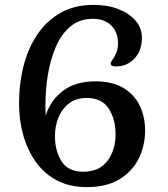

<svg xmlns="http://www.w3.org/2000/svg" viewBox="-20 -752 686 786"><path d="M335 14Q266 14 214 -13Q162 -40 127.5 -88Q93 -136 75.5 -197.5Q58 -259 58 -328Q58 -411 77 -484Q96 -557 134 -612.5Q172 -668 229 -700Q286 -732 363 -732Q421 -732 465.5 -714.5Q510 -697 535.5 -667Q561 -637 561 -597Q561 -545 530.5 -512.5Q500 -480 454 -480Q433 -480 433 -492Q433 -497 440.5 -507.5Q448 -518 455.5 -534.5Q463 -551 463 -574Q463 -621 435 -648Q407 -675 360 -675Q305 -675 267.5 -643Q230 -611 208 -559Q186 -507 176 -446Q166 -385 166 -326Q166 -314 166 -302Q166 -290 167 -279Q186 -340 237 -379.5Q288 -419 371 -419Q440 -419 485 -392Q530 -365 552 -319.5Q574 -274 574 -218Q574 -155 547.5 -102Q521 -49 468 -17.5Q415 14 335 14ZM321 -49Q386 -49 419.5 -93Q453 -137 453 -203Q453 -264 425 -307.5Q397 -351 335 -351Q292 -351 263 -329Q234 -307 219.5 -271.5Q205 -236 205 -195Q205 -134 232 -91.5Q259 -49 321 -49Z"/></svg>

Font: Gabriela
Style: Regular
Weight: 400
Designer: Eduardo Rodriguez Tunni
Foundry: Eduardo Rodriguez Tunni
Version: Version 2.001;gftools[0.9.26]